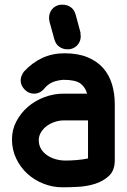

<svg xmlns="http://www.w3.org/2000/svg" viewBox="-20 -788 540 818"><path d="M323 -649V-641Q323 -639 323.5 -637.5Q324 -636 324 -634Q324 -614 312.5 -599Q301 -584 281 -579Q277 -578 266 -578Q248 -578 232.5 -589Q217 -600 212 -620V-619Q207 -639 201 -659Q195 -679 190 -699H191Q189 -704 189 -706V-711Q189 -732 200.5 -747Q212 -762 232 -767Q237 -768 247 -768Q267 -768 282 -757Q297 -746 302 -726V-727ZM351 -389Q344 -416 323 -432Q302 -448 250 -448Q224 -446 204.5 -438Q185 -430 169 -411Q151 -389 125 -389Q102 -389 85 -406.5Q68 -424 68 -446Q68 -455 72 -465Q76 -475 82 -483Q117 -521 160 -541Q203 -561 255 -561Q312 -561 353 -544Q394 -527 419.5 -498Q445 -469 457 -429.5Q469 -390 469 -344V-105Q469 -62 444.5 -39Q420 -16 385.5 -5Q351 6 312.5 8Q274 10 246 10Q204 10 165 -5.5Q126 -21 96.5 -48Q67 -75 49 -112.5Q31 -150 31 -194Q31 -235 49.5 -270.5Q68 -306 98.5 -332.5Q129 -359 169 -374Q209 -389 251 -389ZM355 -275H251Q233 -275 214.5 -269Q196 -263 181 -252.5Q166 -242 156 -226.5Q146 -211 145 -193Q145 -170 155 -153.5Q165 -137 181.5 -126Q198 -115 218 -109.5Q238 -104 259 -104Q280 -104 306 -106Q332 -108 355 -113Z"/></svg>

Font: VDS
Style: Bold
Weight: 700
Designer: artmaker
Foundry: artmaker
Version: Version 1.000 2009 initial release